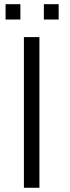

<svg xmlns="http://www.w3.org/2000/svg" viewBox="-20 -886 332 906"><path d="M256.8 -793.9V-866.2H187V-793.9ZM76.2 -793.9V-866.2H6.3V-793.9ZM166 0V-710.9H92.8V0Z"/></svg>

Font: Ride Light
Style: Regular
Weight: 300
Version: Version 3.000